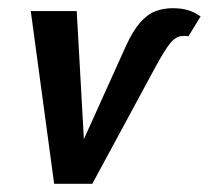

<svg xmlns="http://www.w3.org/2000/svg" viewBox="-20 -448 509 468"><path d="M112 0 55 -421H167L189 -28H148L287 -336Q304 -373 321.5 -393Q339 -413 358.5 -420.5Q378 -428 401 -428Q422 -428 437.5 -423.5Q453 -419 469 -408L439 -359Q436 -361 430.5 -360.5Q425 -360 422 -360Q409 -359 396 -344Q383 -329 358 -283L205 0Z"/></svg>

Font: Ysabeau Office
Style: Bold Italic
Weight: 700
Italic angle: -12°
Designer: Christian Thalmann (Catharsis Fonts)
Version: Version 2.001;gftools[0.9.30]; featfreeze: tnum,lnum,ss02